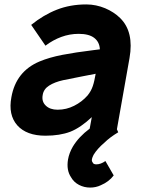

<svg xmlns="http://www.w3.org/2000/svg" viewBox="-20 -598 648 868"><path d="M494 195Q473 223.5 435.5 239.5Q413.5 250 387.5 250Q360.5 250 337 237.8Q313.5 225.5 301 203Q279.5 171 287.5 123Q290 108.5 295.5 93.8Q301 79 309.5 64.5Q336 20.5 385.5 -16.5L395 -68.5Q344.5 -21 298 -2.5Q250.5 15.5 185.5 15.5Q100 15.5 58 -31.5Q16.5 -79 31.5 -158.5Q52 -275 158.5 -320Q202.5 -338.5 262 -350Q321.5 -361.5 400 -371L431.5 -375Q430 -408 406.2 -426.5Q382.5 -445 335.5 -445Q295 -445 257 -431Q219 -417 185.5 -391.5L121 -485.5Q176.5 -530.5 237 -554.2Q297.5 -578 370 -578Q392.5 -578 414 -573.5Q435.5 -569 455.2 -560.8Q475 -552.5 492.2 -541.2Q509.5 -530 523 -516.5Q586.5 -454.5 565.5 -335.5L508.5 -13.5L514.5 0Q475.5 23.5 452 47Q436 60.5 423.8 74.2Q411.5 88 403 102Q396.5 115.5 396 120Q393.5 130 399 136.5Q402 145 415.5 145Q435.5 145 456.5 130ZM412.5 -264.5Q387 -259.5 350.5 -252.5Q314 -245.5 265.5 -235.5Q227 -227 202 -211Q177 -195 173 -168.5Q167.5 -139 187 -120.5Q206 -102 240.5 -102Q280 -102 315.2 -119.8Q350.5 -137.5 376 -166.5Q384 -176.5 389.8 -186.8Q395.5 -197 399.5 -208.8Q403.5 -220.5 406.5 -234.2Q409.5 -248 412.5 -264.5Z"/></svg>

Font: Russisch Sans ExtraBold
Style: Italic
Weight: 800
Width: 4
Italic angle: -10°
Designer: Michael Sharanda (font) & Cristiano Sobral (main changes)
Foundry: Michael Sharanda
Version: Version 2.00;September 8, 2020;FontCreator 13.0.0.2681 64-bi